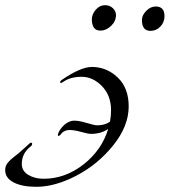

<svg xmlns="http://www.w3.org/2000/svg" viewBox="-24 -712 654 740"><path d="M381 -692Q399 -692 411 -680.5Q423 -669 423 -654Q423 -630 404 -612Q385 -594 363 -594Q330 -594 330 -638Q330 -657 345 -674.5Q360 -692 381 -692ZM576 -687Q610 -687 610 -650Q610 -626 594 -609.5Q578 -593 556 -593Q523 -593 523 -635Q523 -653 539.5 -670Q556 -687 576 -687ZM351 -229Q380 -229 400 -243Q404 -266 404 -287Q404 -344 369 -380Q334 -416 291 -416Q249 -416 222 -398Q213 -392 212 -392Q208 -392 208 -396Q208 -400 214 -404Q287 -454 330 -454Q387 -454 429.5 -413.5Q472 -373 472 -302Q472 -226 412.5 -152Q353 -78 270.5 -35Q188 8 116 8Q61 8 28.5 -9Q-4 -26 -4 -56Q-4 -65 -1.5 -72Q1 -79 7 -86Q13 -93 17.5 -97Q22 -101 32 -109Q42 -117 46 -120Q51 -124 63 -135Q75 -146 84 -154Q93 -162 94 -162Q100 -162 100 -158Q100 -151 92 -146Q60 -120 60 -80Q60 -53 85 -38Q110 -23 144 -23Q227 -23 297.5 -78Q368 -133 393 -215Q365 -196 327 -196Q316 -196 289 -203.5Q262 -211 244 -211Q228 -211 216 -201Q215 -200 213.5 -198Q212 -196 210.5 -194.5Q209 -193 207.5 -191.5Q206 -190 204.5 -189Q203 -188 201 -188Q199 -188 199 -192Q199 -196 204 -206Q214 -224 230 -235.5Q246 -247 262 -247Q281 -247 310.5 -238Q340 -229 351 -229Z"/></svg>

Font: Miama Nueva
Style: Medium
Weight: 400
Italic angle: -28°
Version: Version 1.0